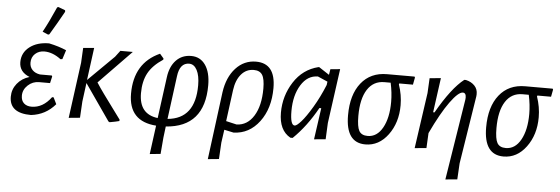

<svg xmlns="http://www.w3.org/2000/svg" viewBox="-54 -879 3630 1245"><g transform="rotate(5 1761.0 -257.0)"><path d="M272 -703 280 -706 325 -689 326 -679Q288 -610 237 -525L229 -522L192 -538Q228 -603 272 -703ZM164 7Q23 7 23 -100Q23 -148 53 -185.5Q83 -223 133 -238Q65 -265 65 -329Q65 -390 114 -428Q163 -466 241 -466Q307 -452 354 -431L335 -372L323 -370Q269 -411 215 -411Q179 -411 155 -389Q131 -367 131 -331Q131 -303 149 -284Q167 -265 199 -260H276L279 -254L269 -210H198Q156 -210 125 -181Q94 -152 94 -113Q94 -81 112.5 -64Q131 -47 162 -47Q236 -47 290 -120H300L321 -77Q259 -4 164 7Z M409 4 458 -359 463 -456 534 -462 506 -251 674 -417 705 -458H786L575 -241Q596 -208 624 -169.5Q652 -131 688.5 -81.5Q725 -32 739 -13L738 -4Q716 2 676 9L668 5L504 -231L488 -109L482 -3Z M953 192 978 5Q798 -8 798 -188Q798 -388 963 -462L988 -433L987 -425Q920 -381 891 -327.5Q862 -274 862 -196Q862 -60 984 -45L1020 -313Q1029 -384 1067.5 -424.5Q1106 -465 1166 -465Q1225 -465 1258.5 -417Q1292 -369 1292 -285Q1292 -13 1041 5L1032 78L1023 185ZM1085 -326 1048 -45Q1227 -61 1227 -279Q1227 -342 1208 -378Q1189 -414 1157 -414Q1096 -414 1085 -326Z M1331 192 1388 -248Q1402 -347 1456 -406Q1510 -465 1588 -465Q1715 -465 1715 -304Q1715 -171 1649.5 -84Q1584 3 1482 6L1421 -7L1409 78L1403 185ZM1455 -268 1428 -64 1497 -48Q1567 -50 1608.5 -116.5Q1650 -183 1650 -295Q1650 -358 1633.5 -384Q1617 -410 1578 -410Q1529 -410 1496.5 -372Q1464 -334 1455 -268Z M1852 7Q1777 -35 1777 -150Q1777 -259 1835 -349.5Q1893 -440 1994 -465H1999L2066 -421L2072 -458L2135 -464L2086 -109L2081 -3L2006 4L2035 -201H2023Q1954 -77 1867 7ZM1844 -167Q1844 -74 1873 -74Q1886 -74 1915 -106.5Q1944 -139 1984 -206Q2024 -273 2057 -354L2060 -376L1996 -404Q1928 -404 1886 -336Q1844 -268 1844 -167Z M2340 8Q2212 8 2212 -171Q2212 -305 2273 -381.5Q2334 -458 2441 -458H2620L2623 -452L2614 -405H2525L2523 -399Q2546 -332 2546 -265Q2546 -151 2487 -71.5Q2428 8 2340 8ZM2350 -48Q2411 -48 2447 -112.5Q2483 -177 2483 -281Q2483 -341 2469 -405H2428Q2357 -405 2318 -344.5Q2279 -284 2279 -172Q2279 -102 2294.5 -75Q2310 -48 2350 -48Z M2791 -463 2760 -238H2769Q2863 -403 2943 -465H2954Q2989 -457 3010.5 -434.5Q3032 -412 3031 -378L3030 -365L2960 77L2954 182L2877 189L2961 -338L2962 -351Q2962 -382 2941 -382Q2912 -382 2859 -309Q2806 -236 2742 -101L2737 -3L2661 4L2713 -359L2718 -456Z M3239 8Q3111 8 3111 -171Q3111 -305 3172 -381.5Q3233 -458 3340 -458H3519L3522 -452L3513 -405H3424L3422 -399Q3445 -332 3445 -265Q3445 -151 3386 -71.5Q3327 8 3239 8ZM3249 -48Q3310 -48 3346 -112.5Q3382 -177 3382 -281Q3382 -341 3368 -405H3327Q3256 -405 3217 -344.5Q3178 -284 3178 -172Q3178 -102 3193.5 -75Q3209 -48 3249 -48Z"/></g></svg>

Font: Alegreya Sans
Style: Italic
Weight: 400
Italic angle: -7°
Designer: Juan Pablo del Peral
Foundry: Huerta Tipografica
Version: Version 2.007